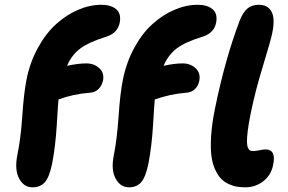

<svg xmlns="http://www.w3.org/2000/svg" viewBox="-20 -780 1218 811"><path d="M117.2 11.2Q80.6 11.2 60.8 -25.9Q41 -63 53.2 -125Q67.9 -195.8 74.2 -290.8Q80.6 -385.7 91.8 -442.9Q106.4 -516.6 139.9 -577.6Q173.3 -638.7 216.8 -678Q260.3 -717.3 309.8 -738.5Q359.4 -759.8 409.2 -759.8Q447.8 -759.8 470.2 -741.5Q492.7 -723.1 485.8 -685.1Q477.5 -640.6 429.2 -625Q357.4 -603 320.3 -575.9Q283.2 -548.8 263.2 -502Q309.6 -512.2 345.2 -512.2Q377 -512.2 399.2 -492.2Q421.4 -472.2 415 -439Q410.2 -418 396 -403.8Q381.8 -389.6 358.9 -388.2Q291 -383.3 227.1 -359.9Q225.6 -348.6 220 -255.1Q214.4 -161.6 200.2 -88.9Q188.5 -31.7 169.4 -10.3Q150.4 11.2 117.2 11.2ZM524.9 11.2Q488.3 11.2 468.3 -25.9Q448.2 -63 460.9 -125Q474.6 -194.8 481 -289.8Q487.3 -384.8 499 -442.9Q513.7 -516.6 546.9 -577.6Q580.1 -638.7 623.5 -678Q667 -717.3 716.6 -738.5Q766.1 -759.8 815.9 -759.8Q855 -759.8 877.4 -741.5Q899.9 -723.1 893.1 -685.1Q884.8 -640.6 835.9 -625Q764.2 -603.5 727.5 -576.2Q690.9 -548.8 670.9 -502Q715.8 -512.2 752 -512.2Q783.7 -512.2 805.9 -492.2Q828.1 -472.2 821.8 -439Q817.9 -418 803.5 -403.8Q789.1 -389.6 766.1 -388.2Q700.2 -383.3 633.8 -359.9Q632.3 -348.6 626.7 -255.1Q621.1 -161.6 606.9 -88.9Q595.2 -31.7 576.4 -10.3Q557.6 11.2 524.9 11.2ZM1016.1 11.2Q997.1 11.2 980.7 8.5Q964.4 5.9 945.8 -2.7Q927.2 -11.2 913.6 -25.4Q899.9 -39.6 888.4 -64.7Q877 -89.8 872.8 -123.3Q868.7 -156.7 871.8 -206.3Q875 -255.9 887.2 -316.9Q930.2 -529.8 993.2 -694.8Q1006.8 -729 1025.6 -744.4Q1044.4 -759.8 1073.2 -759.8Q1111.8 -759.8 1127.2 -730.2Q1142.6 -700.7 1129.9 -640.1Q1124 -609.9 1090.6 -501Q1057.1 -392.1 1038.1 -296.9Q1029.8 -255.9 1026.4 -226.8Q1022.9 -197.8 1023.2 -181.4Q1023.4 -165 1027.3 -156Q1031.2 -147 1036.1 -144.5Q1041 -142.1 1048.8 -142.1Q1061.5 -142.1 1077.1 -145.5Q1092.8 -148.9 1100.1 -148.9Q1147.9 -148.9 1133.8 -84Q1125.5 -40.5 1092.3 -14.6Q1059.1 11.2 1016.1 11.2Z"/></svg>

Font: Shantell Sans Normal
Style: Bold Italic
Weight: 700
Italic angle: -11.31°
Designer: Stephen Nixon, Anya Danilova, Shantell Martin
Foundry: Arrow Type
Version: Version 1.006;[559af2be0]